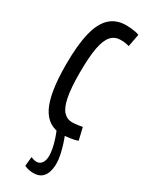

<svg xmlns="http://www.w3.org/2000/svg" viewBox="-202 -585 654 843"><g transform="rotate(30 125.0 -163.0)"><path d="M23.4 -265Q23.4 -364.1 38.6 -425.9Q53.9 -487.7 85.7 -517Q117.5 -546.2 167.2 -546.2Q178.8 -546.2 190.7 -545.1Q202.7 -544 213.9 -541.8Q225.1 -539.7 233.4 -536.1L221.3 -472.2Q214.3 -474.2 207.5 -475.7Q200.7 -477.2 193.6 -477.7Q186.4 -478.2 177.8 -478.2Q148.9 -478.2 130.3 -458Q111.6 -437.9 102.6 -391Q93.6 -344 93.6 -262.7Q93.6 -187.2 102.5 -142Q111.4 -96.8 129.3 -77.4Q147.3 -58 173.2 -58Q180.8 -58 189.8 -59Q198.8 -60 208 -61.3Q217.2 -62.6 224.4 -64.2L239 -2.2Q225.9 2.9 202.6 6.5Q179.4 10 158.9 10Q89.7 10 56.5 -55.3Q23.4 -120.6 23.4 -265ZM95.5 163.4Q104 166.8 111.1 168.5Q118.2 170.1 125.2 170.1Q140.6 170.1 150.3 156.7Q160.1 143.2 160.1 119.3Q160.1 104.1 156.4 84.7Q152.7 65.3 145.6 43.1Q138.6 20.9 128.4 -1.9H170.5Q179.2 17.4 186.8 41.6Q194.4 65.7 199.6 89.8Q204.7 113.8 204.7 133.6Q204.7 156.9 198.4 176.7Q192 196.5 177.2 208.3Q162.3 220 137.3 220Q127.2 220 115.3 218Q103.5 216 91 210Z"/></g></svg>

Font: Georama ExtraCondensed Thin
Style: Regular
Weight: 100
Width: 2
Designer: Jean-Baptiste Levee
Foundry: Production Type
Version: Version 1.001